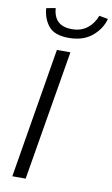

<svg xmlns="http://www.w3.org/2000/svg" viewBox="-102 -998 614 1049"><g transform="rotate(10 205.0 -473.0)"><path d="M165 -722H240L119 0H45ZM68 -937 119 -946Q126 -848 225 -848Q276 -848 310.5 -875Q345 -902 361 -946L410 -937Q395 -880 345.5 -839Q296 -798 217 -798Q138 -798 105 -838Q72 -878 68 -937Z"/></g></svg>

Font: Nebula Sans Book
Style: Regular
Weight: 400
Italic angle: -9°
Designer: Paul D. Hunt for Adobe (as Source Sans)
Foundry: Nebula Entertainment & Broadcasting LLC
Version: Version 1.010